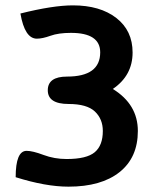

<svg xmlns="http://www.w3.org/2000/svg" viewBox="-20 -681 566 712"><path d="M233.9 11.2Q149.4 11.2 38.1 -23.9Q38.1 -121.6 78.6 -121.6Q101.1 -121.6 141.4 -106.4Q181.6 -91.3 227.1 -91.3Q301.3 -91.3 331.3 -116.5Q361.3 -141.6 361.3 -195.3Q361.3 -239.7 331.8 -267.6Q302.2 -295.4 234.4 -295.4Q157.2 -295.4 157.2 -346.2Q157.2 -397 228.5 -397Q351.6 -397 351.6 -486.8Q351.6 -559.1 243.2 -559.1Q196.8 -559.1 167 -548.3Q137.2 -537.6 116.7 -537.6Q71.8 -537.6 55.7 -630.9Q176.3 -661.1 250.5 -661.1Q351.1 -661.1 411.4 -614.3Q471.7 -567.4 471.7 -486.3Q471.7 -400.9 398.4 -351.1Q491.2 -293.9 491.2 -195.3Q491.2 -96.7 423.3 -42.7Q355.5 11.2 233.9 11.2Z"/></svg>

Font: Bainsley
Style: Bold
Weight: 700
Designer: Paul James MIller
Foundry: High-Logic / Made with FontCreator
Version: Version 1.411;March 28, 2021;FontCreator 13.0.0.2683 64-bit